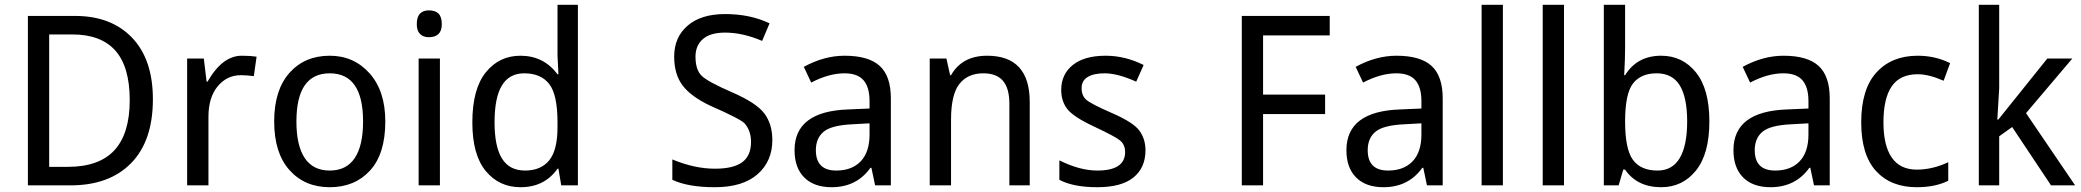

<svg xmlns="http://www.w3.org/2000/svg" viewBox="-20 -782 8778 810"><path d="M97.7 0V-714.8H296.9Q449.2 -714.8 537.1 -623Q625 -531.2 625 -363.3Q625 -187.5 533.2 -93.8Q441.4 0 277.3 0ZM187.5 -636.7V-78.1H265.6Q398.4 -78.1 462.9 -148.4Q527.3 -218.8 527.3 -359.4Q527.3 -500 466.8 -568.4Q406.2 -636.7 285.2 -636.7Z M1062.5 -543 1050.8 -460.9Q1019.5 -464.8 996.1 -464.8Q937.5 -464.8 898.4 -418Q859.4 -371.1 859.4 -289.1V0H769.5V-535.2H839.8L851.6 -437.5H855.5Q918 -546.9 1000 -546.9Q1035.2 -546.9 1062.5 -543Z M1136.7 -269.5Q1136.7 -402.3 1201.2 -474.6Q1265.6 -546.9 1371.1 -546.9Q1472.7 -546.9 1539.1 -472.7Q1605.5 -398.4 1605.5 -269.5Q1605.5 -132.8 1541 -62.5Q1476.6 7.8 1371.1 7.8Q1265.6 7.8 1201.2 -64.5Q1136.7 -136.7 1136.7 -269.5ZM1511.7 -269.5Q1511.7 -371.1 1476.6 -421.9Q1441.4 -472.7 1371.1 -472.7Q1300.8 -472.7 1265.6 -421.9Q1230.5 -371.1 1230.5 -269.5Q1230.5 -168 1265.6 -115.2Q1300.8 -62.5 1371.1 -62.5Q1441.4 -62.5 1476.6 -115.2Q1511.7 -168 1511.7 -269.5Z M1843.8 -679.7Q1843.8 -652.3 1830.1 -638.7Q1816.4 -625 1789.1 -625Q1765.6 -625 1752 -638.7Q1738.3 -652.3 1738.3 -679.7Q1738.3 -710.9 1752 -724.6Q1765.6 -738.3 1789.1 -738.3Q1816.4 -738.3 1830.1 -724.6Q1843.8 -710.9 1843.8 -679.7ZM1835.9 0H1746.1V-535.2H1835.9Z M2335.9 -70.3H2332Q2277.3 7.8 2175.8 7.8Q2085.9 7.8 2029.3 -60.5Q1972.7 -128.9 1972.7 -265.6Q1972.7 -406.2 2029.3 -476.6Q2085.9 -546.9 2175.8 -546.9Q2273.4 -546.9 2332 -468.8H2335.9L2332 -546.9V-761.7H2418V0H2347.7ZM2332 -246.1V-265.6Q2332 -382.8 2296.9 -427.7Q2261.7 -472.7 2191.4 -472.7Q2128.9 -472.7 2097.7 -421.9Q2066.4 -371.1 2066.4 -265.6Q2066.4 -164.1 2097.7 -113.3Q2128.9 -62.5 2195.3 -62.5Q2261.7 -62.5 2296.9 -105.5Q2332 -148.4 2332 -246.1Z M2816.4 -23.4V-109.4Q2910.2 -70.3 2996.1 -70.3Q3074.2 -70.3 3111.3 -97.7Q3148.4 -125 3148.4 -183.6Q3148.4 -230.5 3121.1 -261.7Q3101.6 -281.2 2976.6 -335.9Q2894.5 -375 2859.4 -421.9Q2824.2 -468.8 2824.2 -543Q2824.2 -625 2880.9 -673.8Q2937.5 -722.7 3039.1 -722.7Q3144.5 -722.7 3226.6 -683.6L3195.3 -609.4Q3113.3 -644.5 3039.1 -644.5Q2976.6 -644.5 2945.3 -617.2Q2914.1 -589.8 2914.1 -543Q2914.1 -488.3 2939.5 -462.9Q2964.8 -437.5 3068.4 -392.6Q3171.9 -347.7 3205.1 -302.7Q3238.3 -257.8 3238.3 -191.4Q3238.3 -101.6 3175.8 -46.9Q3113.3 7.8 2996.1 7.8Q2882.8 7.8 2816.4 -23.4Z M3671.9 0 3656.2 -74.2H3652.3Q3593.8 7.8 3488.3 7.8Q3414.1 7.8 3373 -33.2Q3332 -74.2 3332 -148.4Q3332 -312.5 3558.6 -320.3L3648.4 -324.2V-355.5Q3648.4 -414.1 3623 -443.4Q3597.7 -472.7 3543 -472.7Q3476.6 -472.7 3402.3 -433.6L3371.1 -500Q3457 -546.9 3543 -546.9Q3644.5 -546.9 3691.4 -503.9Q3738.3 -460.9 3738.3 -367.2V0ZM3648.4 -261.7 3578.1 -257.8Q3488.3 -253.9 3455.1 -226.6Q3421.9 -199.2 3421.9 -148.4Q3421.9 -105.5 3443.4 -84Q3464.8 -62.5 3507.8 -62.5Q3574.2 -62.5 3611.3 -101.6Q3648.4 -140.6 3648.4 -214.8Z M4238.3 0V-343.8Q4238.3 -410.2 4210.9 -441.4Q4183.6 -472.7 4128.9 -472.7Q4062.5 -472.7 4027.3 -427.7Q3992.2 -382.8 3992.2 -277.3V0H3902.3V-535.2H3972.7L3988.3 -464.8H3992.2Q4039.1 -546.9 4144.5 -546.9Q4234.4 -546.9 4279.3 -498Q4324.2 -449.2 4324.2 -351.6V0Z M4449.2 -23.4V-105.5Q4535.2 -62.5 4609.4 -62.5Q4668 -62.5 4697.3 -82Q4726.6 -101.6 4726.6 -140.6Q4726.6 -171.9 4705.1 -189.5Q4683.6 -207 4595.7 -248Q4507.8 -289.1 4482.4 -322.3Q4457 -355.5 4457 -402.3Q4457 -468.8 4505.9 -507.8Q4554.7 -546.9 4644.5 -546.9Q4726.6 -546.9 4804.7 -507.8L4773.4 -437.5Q4695.3 -472.7 4640.6 -472.7Q4593.8 -472.7 4568.4 -457Q4543 -441.4 4543 -410.2Q4543 -378.9 4562.5 -361.3Q4582 -343.8 4671.9 -304.7Q4761.7 -265.6 4787.1 -230.5Q4812.5 -195.3 4812.5 -148.4Q4812.5 -74.2 4761.7 -33.2Q4710.9 7.8 4609.4 7.8Q4507.8 7.8 4449.2 -23.4Z M5308.6 0H5218.8V-714.8H5589.8V-632.8H5308.6V-382.8H5570.3V-300.8H5308.6Z M6000 0 5984.4 -74.2H5980.5Q5921.9 7.8 5816.4 7.8Q5742.2 7.8 5701.2 -33.2Q5660.2 -74.2 5660.2 -148.4Q5660.2 -312.5 5886.7 -320.3L5976.6 -324.2V-355.5Q5976.6 -414.1 5951.2 -443.4Q5925.8 -472.7 5871.1 -472.7Q5804.7 -472.7 5730.5 -433.6L5699.2 -500Q5785.2 -546.9 5871.1 -546.9Q5972.7 -546.9 6019.5 -503.9Q6066.4 -460.9 6066.4 -367.2V0ZM5976.6 -261.7 5906.2 -257.8Q5816.4 -253.9 5783.2 -226.6Q5750 -199.2 5750 -148.4Q5750 -105.5 5771.5 -84Q5793 -62.5 5835.9 -62.5Q5902.3 -62.5 5939.5 -101.6Q5976.6 -140.6 5976.6 -214.8Z M6320.3 0H6230.5V-761.7H6320.3Z M6578.1 0H6488.3V-761.7H6578.1Z M6835.9 -66.4H6828.1L6808.6 0H6746.1V-761.7H6835.9V-578.1Q6835.9 -535.2 6832 -464.8H6835.9Q6886.7 -546.9 6988.3 -546.9Q7078.1 -546.9 7134.8 -476.6Q7191.4 -406.2 7191.4 -269.5Q7191.4 -132.8 7134.8 -62.5Q7078.1 7.8 6988.3 7.8Q6886.7 7.8 6835.9 -66.4ZM6972.7 -62.5Q7035.2 -62.5 7066.4 -115.2Q7097.7 -168 7097.7 -269.5Q7097.7 -371.1 7066.4 -421.9Q7035.2 -472.7 6968.8 -472.7Q6902.3 -472.7 6869.1 -429.7Q6835.9 -386.7 6835.9 -269.5Q6835.9 -152.3 6869.1 -107.4Q6902.3 -62.5 6972.7 -62.5Z M7632.8 0 7617.2 -74.2H7613.3Q7554.7 7.8 7449.2 7.8Q7375 7.8 7334 -33.2Q7293 -74.2 7293 -148.4Q7293 -312.5 7519.5 -320.3L7609.4 -324.2V-355.5Q7609.4 -414.1 7584 -443.4Q7558.6 -472.7 7503.9 -472.7Q7437.5 -472.7 7363.3 -433.6L7332 -500Q7418 -546.9 7503.9 -546.9Q7605.5 -546.9 7652.3 -503.9Q7699.2 -460.9 7699.2 -367.2V0ZM7609.4 -261.7 7539.1 -257.8Q7449.2 -253.9 7416 -226.6Q7382.8 -199.2 7382.8 -148.4Q7382.8 -105.5 7404.3 -84Q7425.8 -62.5 7468.8 -62.5Q7535.2 -62.5 7572.3 -101.6Q7609.4 -140.6 7609.4 -214.8Z M8207 -515.6 8179.7 -441.4Q8117.2 -468.8 8070.3 -468.8Q7996.1 -468.8 7960.9 -418Q7925.8 -367.2 7925.8 -265.6Q7925.8 -168 7960.9 -117.2Q7996.1 -66.4 8066.4 -66.4Q8132.8 -66.4 8199.2 -97.7V-19.5Q8144.5 7.8 8066.4 7.8Q7957 7.8 7894.5 -60.5Q7832 -128.9 7832 -265.6Q7832 -406.2 7896.5 -476.6Q7960.9 -546.9 8070.3 -546.9Q8144.5 -546.9 8207 -515.6Z M8410.2 -277.3 8617.2 -535.2H8722.7L8527.3 -304.7L8734.4 0H8632.8L8468.8 -246.1L8414.1 -207V0H8328.1V-761.7H8414.1V-410.2L8406.2 -277.3Z"/></svg>

Font: Droid Sans Fallback
Style: Regular
Weight: 400
Designer: Steve Matteson
Foundry: Ascender Corporation
Version: 3.00 (Khmer version)